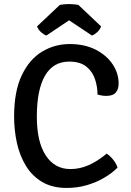

<svg xmlns="http://www.w3.org/2000/svg" viewBox="-20 -913 644 946"><path d="M460.5 -447Q460.5 -485 448.2 -522.5Q436 -560 405.5 -584.8Q375 -609.5 321 -609.5Q242 -609.5 201.8 -540.2Q161.5 -471 161.5 -338Q161.5 -214 205.5 -147Q249.5 -80 327 -80Q374 -80 418 -99.8Q462 -119.5 505.5 -156Q523 -145 538.5 -125.2Q554 -105.5 559 -87Q531.5 -59.5 492.8 -36.8Q454 -14 407.2 -0.5Q360.5 13 309 13Q237.5 13 187.8 -16.5Q138 -46 107.5 -96.2Q77 -146.5 63.2 -209.2Q49.5 -272 49.5 -338.5Q49.5 -463 87.2 -542Q125 -621 187.2 -658.5Q249.5 -696 323.5 -696Q397.5 -696 451.5 -668.2Q505.5 -640.5 535 -596.2Q564.5 -552 564.5 -501Q564.5 -474 550.5 -457.2Q536.5 -440.5 504 -440.5Q492 -440.5 482.2 -442.2Q472.5 -444 460.5 -447ZM366 -889 478 -783Q472.5 -766.5 458.8 -754.2Q445 -742 433 -738L320.5 -813L208.5 -738Q196.5 -742 182.5 -754.2Q168.5 -766.5 162.5 -783L275 -889Q284 -890.5 296 -891.8Q308 -893 320.5 -893Q333 -893 344.8 -891.8Q356.5 -890.5 366 -889Z"/></svg>

Font: Signika
Style: Regular
Weight: 400
Designer: Anna Giedry
Foundry: Anna Giedry
Version: Version 2.001